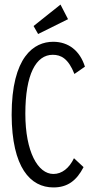

<svg xmlns="http://www.w3.org/2000/svg" viewBox="-20 -811 415 841"><path d="M147 -662 278 -727 245 -791 127 -697ZM214 10C275 10 315 -19 346 -79L304 -118C283 -74 251 -49 214 -49C146 -49 91 -146 91 -313C91 -486 138 -571 211 -571C247 -571 279 -555 306 -487L352 -519C330 -589 280 -628 213 -628C129 -628 31 -563 31 -308C32 -77 113 10 214 10Z"/></svg>

Font: Inconsolata Condensed
Style: Regular
Weight: 400
Width: 3
Monospace: yes
Designer: Raph Levien, Cyreal, Brenton Simpson
Foundry: Raph Levien, Cyreal, Google
Version: Version 3.100